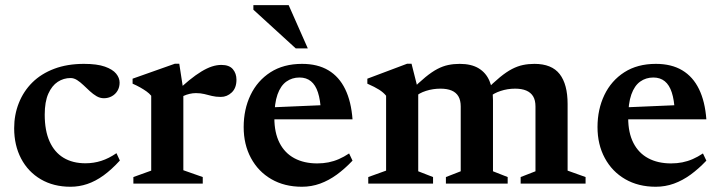

<svg xmlns="http://www.w3.org/2000/svg" viewBox="-20 -700 2746 732"><path d="M300 -456.5Q350 -456.5 379.8 -446Q409.5 -435.5 422.8 -419.2Q436 -403 436 -385Q436 -367.5 428 -354Q420 -340.5 406.2 -333Q392.5 -325.5 376 -325.5Q361.5 -325.5 348.2 -333.2Q335 -341 322.5 -352.5Q310 -364 298 -375.5Q286 -387 273.8 -394.8Q261.5 -402.5 249 -402.5Q222.5 -402.5 200.2 -388Q178 -373.5 164.2 -342.8Q150.5 -312 150.5 -263Q150.5 -202 169 -160.8Q187.5 -119.5 222.2 -98.5Q257 -77.5 305.5 -77.5Q337.5 -77.5 366.2 -86.8Q395 -96 424 -116L437 -88Q405.5 -53.5 374.8 -31.2Q344 -9 312.8 1.5Q281.5 12 249 12Q184 12 135.5 -16.5Q87 -45 60.5 -95.5Q34 -146 34 -211Q34 -262.5 51.8 -307.2Q69.5 -352 103.2 -385.5Q137 -419 186.8 -437.8Q236.5 -456.5 300 -456.5Z M824 -452.5Q854 -452.5 867.8 -436.2Q881.5 -420 881.5 -396Q881.5 -364.5 863.5 -347.5Q845.5 -330.5 822 -330.5Q803 -330.5 788 -334.2Q773 -338 758.8 -341.5Q744.5 -345 727 -345Q715 -345 703 -342.2Q691 -339.5 679.5 -334.2Q668 -329 657.5 -320.5L645.5 -344Q676 -373.5 701.2 -394Q726.5 -414.5 748 -427.5Q769.5 -440.5 788 -446.5Q806.5 -452.5 824 -452.5ZM679 -356V-51L753 -25V0H488.5V-25L556.5 -49.5V-335Q549 -344 538.5 -351.5Q528 -359 514.8 -366.5Q501.5 -374 485.5 -381V-400L646.5 -457H663.5Z M1131.5 -456.5Q1191 -456.5 1232 -432Q1273 -407.5 1296 -360.2Q1319 -313 1324 -245H997.5L998 -290L1255 -301L1203.5 -276Q1201.5 -319 1192.2 -347.5Q1183 -376 1165.5 -390.2Q1148 -404.5 1122 -404.5Q1093.5 -404.5 1071.8 -389Q1050 -373.5 1038 -339.8Q1026 -306 1026 -250Q1026 -194 1045.8 -155.2Q1065.5 -116.5 1102.2 -96.8Q1139 -77 1189.5 -77Q1212 -77 1232.2 -81Q1252.5 -85 1272 -93.5Q1291.5 -102 1311 -115L1324 -87.5Q1294.5 -56.5 1264 -34.2Q1233.5 -12 1200.5 0Q1167.5 12 1131 12Q1064.5 12 1014.5 -17Q964.5 -46 936.8 -97.5Q909 -149 909 -215.5Q909 -283 935.2 -337.8Q961.5 -392.5 1011.2 -424.5Q1061 -456.5 1131.5 -456.5ZM1153.5 -515.5H1107.5L946 -663V-680.5H1080.5Z M1574.5 -356V-47L1631 -25V0H1384V-25L1452 -49.5V-335Q1442 -347.5 1425.5 -358Q1409 -368.5 1380.5 -381V-400L1532 -457H1549ZM1859.5 -318V-47L1915.5 -25V0H1680V-25L1736.5 -47V-294Q1736.5 -317.5 1727.8 -332.5Q1719 -347.5 1701.8 -354.8Q1684.5 -362 1659.5 -362Q1630.5 -362 1604 -353.5Q1577.5 -345 1562.5 -330.5L1545 -353.5Q1577 -385.5 1601.8 -405.8Q1626.5 -426 1647.5 -437Q1668.5 -448 1689 -452.2Q1709.5 -456.5 1732.5 -456.5Q1777 -456.5 1805 -439.5Q1833 -422.5 1846.2 -391.2Q1859.5 -360 1859.5 -318ZM2144 -303.5V-49.5L2212.5 -25V0H1965V-25L2021.5 -47V-294Q2021.5 -318 2012.5 -332.8Q2003.5 -347.5 1986.2 -354.8Q1969 -362 1944 -362Q1915 -362 1888.5 -353.2Q1862 -344.5 1847 -330.5L1829.5 -353.5Q1861.5 -385.5 1886.2 -405.8Q1911 -426 1932.2 -437Q1953.5 -448 1974 -452.2Q1994.5 -456.5 2017.5 -456.5Q2083.5 -456.5 2113.8 -417.5Q2144 -378.5 2144 -303.5Z M2480.5 -456.5Q2540 -456.5 2581 -432Q2622 -407.5 2645 -360.2Q2668 -313 2673 -245H2346.5L2347 -290L2604 -301L2552.5 -276Q2550.5 -319 2541.2 -347.5Q2532 -376 2514.5 -390.2Q2497 -404.5 2471 -404.5Q2442.5 -404.5 2420.8 -389Q2399 -373.5 2387 -339.8Q2375 -306 2375 -250Q2375 -194 2394.8 -155.2Q2414.5 -116.5 2451.2 -96.8Q2488 -77 2538.5 -77Q2561 -77 2581.2 -81Q2601.5 -85 2621 -93.5Q2640.5 -102 2660 -115L2673 -87.5Q2643.5 -56.5 2613 -34.2Q2582.5 -12 2549.5 0Q2516.5 12 2480 12Q2413.5 12 2363.5 -17Q2313.5 -46 2285.8 -97.5Q2258 -149 2258 -215.5Q2258 -283 2284.2 -337.8Q2310.5 -392.5 2360.2 -424.5Q2410 -456.5 2480.5 -456.5Z"/></svg>

Font: Newsreader 16pt SemiBold
Style: Regular
Weight: 600
Designer: Hugues Gentile
Foundry: Production Type
Version: Version 1.003